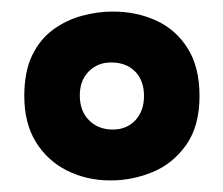

<svg xmlns="http://www.w3.org/2000/svg" viewBox="-20 -691 386 332"><path d="M171 -379Q130 -379 96 -396Q62 -413 42 -445.5Q22 -478 22 -525Q22 -567 35.5 -595Q49 -623 71.5 -639.5Q94 -656 121 -663.5Q148 -671 175 -671Q216 -671 250 -655.5Q284 -640 304.5 -607.5Q325 -575 325 -525Q325 -473 302 -440.5Q279 -408 244 -393.5Q209 -379 171 -379ZM175 -467Q199 -467 214 -483Q229 -499 229 -525Q229 -552 213.5 -567.5Q198 -583 172 -583Q149 -583 133.5 -567.5Q118 -552 118 -526Q118 -499 134 -483Q150 -467 175 -467Z"/></svg>

Font: Bricolage Grotesque 24pt SemiCondensed
Style: Bold
Weight: 700
Width: 4
Designer: Mathieu Triay
Foundry: Atelier Triay
Version: Version 1.001;gftools[0.9.33.dev8+g029e19f]